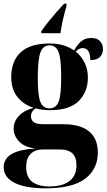

<svg xmlns="http://www.w3.org/2000/svg" viewBox="-27 -786 580 1042"><path d="M197 -616Q211 -637 232 -663.5Q253 -690 276.5 -717Q300 -744 321 -766H334V-753Q324 -721 315 -681Q306 -641 301 -606H197ZM222 236Q110 236 51.5 206Q-7 176 -7 121Q-7 76 35.5 50.5Q78 25 167 20Q108 14 77.5 -17.5Q47 -49 47 -88Q47 -126 74.5 -156Q102 -186 155 -201Q99 -219 66.5 -261Q34 -303 34 -367Q34 -454 85 -502Q136 -550 244 -550Q322 -550 375 -512Q392 -543 413.5 -561.5Q435 -580 468 -580Q499 -580 515.5 -563Q532 -546 532 -520Q532 -495 516 -477.5Q500 -460 463 -460Q463 -525 421 -525Q401 -525 384 -506Q415 -481 432.5 -445Q450 -409 450 -365Q450 -288 400.5 -238Q351 -188 244 -188Q201 -188 166 -198Q141 -181 141 -155Q141 -135 156 -123.5Q171 -112 207 -112H313Q411 -112 457.5 -72Q504 -32 504 41Q504 132 435 184Q366 236 222 236ZM242 -198Q277 -198 291 -233.5Q305 -269 305 -364Q305 -431 299 -469.5Q293 -508 279 -524Q265 -540 242 -540Q207 -540 192.5 -502Q178 -464 178 -362Q178 -268 192 -233Q206 -198 242 -198ZM240 226Q311 226 349.5 197Q388 168 388 110Q388 68 366 46.5Q344 25 295 25H205Q165 25 140 48.5Q115 72 115 120Q115 176 148.5 201Q182 226 240 226Z"/></svg>

Font: Noto Serif Display SemiCondensed ExtraBold
Style: Regular
Weight: 800
Width: 4
Designer: Monotype Design Team
Foundry: Monotype Imaging Inc.
Version: Version 2.009